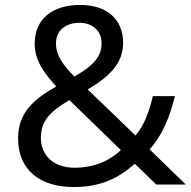

<svg xmlns="http://www.w3.org/2000/svg" viewBox="-20 -745 772 775"><path d="M304 -725C190 -725 120 -667 120 -569C120 -496 164 -444 207 -396C112 -342 53 -288 53 -186C53 -60 140 10 278 10C389 10 461 -28 524 -84L611 0H730L584 -142C634 -197 665 -271 686 -357H597C582 -294 562 -239 527 -198L334 -384C416 -432 477 -487 477 -571C477 -668 411 -725 304 -725ZM301 -653C355 -653 390 -619 390 -571C390 -517 359 -481 280 -436C232 -485 206 -522 206 -570C206 -622 245 -653 301 -653ZM260 -341 468 -139C426 -100 366 -68 281 -68C198 -68 145 -116 145 -189C145 -261 188 -298 260 -341Z"/></svg>

Font: Noto Sans Lycian
Style: Regular
Weight: 400
Designer: Monotype Design Team
Foundry: Monotype Imaging Inc.
Version: Version 2.002